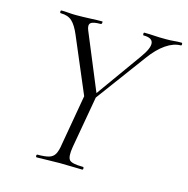

<svg xmlns="http://www.w3.org/2000/svg" viewBox="-95 -717 793 809"><g transform="rotate(15 301.5 -312.5)"><path d="M282 -270 273 -278 449 -524Q481 -568 478 -590.5Q475 -613 437 -613Q434 -613 434 -619Q434 -625 437 -625Q460 -625 480 -623.5Q500 -622 532 -622Q553 -622 566.5 -623.5Q580 -625 599 -625Q603 -625 603 -619Q603 -613 599 -613Q568 -613 534.5 -590Q501 -567 469 -523ZM135 0Q131 0 131 -6Q131 -12 135 -12Q167 -12 184.5 -17Q202 -22 210.5 -37Q219 -52 223 -81L263 -310L312 -319L270 -81Q263 -38 273.5 -25Q284 -12 333 -12Q337 -12 337 -6Q337 0 333 0Q313 0 288.5 -1Q264 -2 235 -2Q205 -2 180 -1Q155 0 135 0ZM274 -271 159 -542Q143 -580 125 -596.5Q107 -613 76 -613Q72 -613 72 -619Q72 -625 76 -625Q90 -625 106.5 -623.5Q123 -622 138 -622Q171 -622 201 -623.5Q231 -625 253 -625Q256 -625 255 -619Q254 -613 250 -613Q216 -613 206.5 -604Q197 -595 206 -573L312 -317Z"/></g></svg>

Font: Cormorant Light
Style: Italic
Weight: 300
Italic angle: -10°
Designer: Christian Thalmann (Catharsis Fonts)
Foundry: Catharsis Fonts
Version: Version 4.000